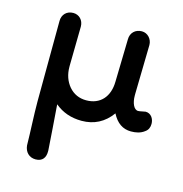

<svg xmlns="http://www.w3.org/2000/svg" viewBox="-106 -569 869 914"><g transform="rotate(15 328.0 -112.0)"><path d="M94 194C97 226 118 248 150 248C185 248 198 225 198 197C198 195 198 192 198 190C193 122 189 53 182 -32C219 -1 263 14 314 14C375 14 424 -11 461 -62C483 -19 514 2 554 2C577 2 601 -2 621 -18C634 -27 640 -41 640 -58C640 -83 625 -107 598 -107C593 -107 573 -101 562 -101C541 -101 528 -132 528 -167C528 -171 528 -174 528 -178L533 -418C533 -447 511 -472 482 -472C450 -472 427 -450 427 -418L422 -208C421 -133 379 -86 310 -86C275 -86 247 -99 225 -124C203 -150 192 -182 192 -220C192 -222 192 -225 192 -227L195 -418C195 -450 173 -472 144 -472C112 -472 90 -450 90 -418C90 -294 88 -160 88 -21C88 47 93 123 94 194Z"/></g></svg>

Font: Dongle
Style: Regular
Weight: 400
Designer: Yanghee Ryu
Foundry: Yanghee Ryu
Version: Version 2.000